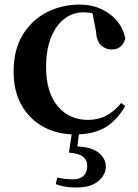

<svg xmlns="http://www.w3.org/2000/svg" viewBox="-20 -572 605 840"><path d="M308.1 16.2Q233.1 16.2 172.2 -16Q111.3 -48.3 75.4 -109.8Q39.6 -171.4 39.6 -259.7Q39.6 -354.7 79.5 -419.9Q119.4 -485 185.1 -518.5Q250.9 -551.9 329 -551.9Q380.5 -551.9 422.8 -532.5Q465.2 -513.2 492.8 -479.5Q520.4 -445.8 528 -402.4Q514.4 -355.6 469.4 -355.6Q441.9 -355.6 422.1 -373.6Q402.4 -391.6 399.6 -436.8L381.8 -530.1L449.7 -486.3Q420.8 -503.2 396.1 -510.6Q371.4 -518 344.6 -518Q298.2 -518 261.2 -489.4Q224.1 -460.7 202.9 -407.1Q181.7 -353.5 181.7 -277.6Q181.7 -168.4 232 -108Q282.4 -47.5 365.2 -47.5Q409.5 -47.5 445.8 -66.7Q482.2 -85.9 509.9 -121.4L527.8 -108.4Q492.1 -45.4 440.3 -14.6Q388.5 16.2 308.1 16.2ZM281.7 95.8 296.4 -3.9H327.8L316.8 81.7L300.9 68.1Q374.6 68.4 408.8 94.3Q443 120.2 443 156Q443 193 410 220.7Q377 248.3 314.5 248.3Q283.3 248.3 261.8 244.1Q240.3 239.9 224.1 233.4L230.5 204.8Q248 208.6 265.3 210.6Q282.6 212.6 297.8 212.6Q329.8 212.6 345.7 197.3Q361.6 182 361.6 154.6Q361.6 128.3 342.6 113.4Q323.6 98.5 281.7 95.8Z"/></svg>

Font: Noto Serif KR
Style: Regular
Weight: 200
Designer: Ryoko NISHIZUKA 西塚涼子 (kana & ideographs); Frank Grießhammer (Latin, Greek & Cyrillic); Wenlong ZHANG 张文龙 (bopomofo); San
Foundry: Adobe
Version: Version 2.001;hotconv 1.1.0;makeotfexe 2.6.0